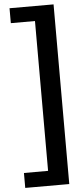

<svg xmlns="http://www.w3.org/2000/svg" viewBox="-69 -783 501 1166"><g transform="rotate(-5 182.0 -200.5)"><path d="M36 347.5H304.4V-747.8H36V-656.9H183.2V256.5H36Z"/></g></svg>

Font: PleaseOptimize
Style: Demi-Bold
Weight: 600
Version: Version 001.000